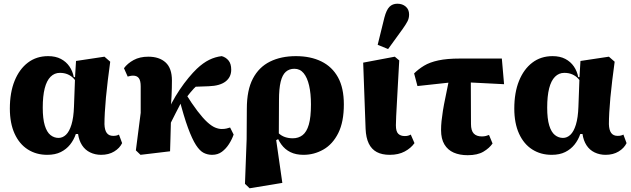

<svg xmlns="http://www.w3.org/2000/svg" viewBox="-20 -818 3395 1033"><path d="M234 15Q175 15 129.5 -14Q84 -43 58.5 -99Q33 -155 33 -234Q33 -320 58.5 -383Q84 -446 130 -481Q176 -516 239 -516Q279 -516 307.5 -501Q336 -486 353.5 -460.5Q371 -435 377 -403H410L403 -360Q391 -380 377 -395Q363 -410 344.5 -418Q326 -426 302 -426Q273 -426 252 -405Q231 -384 220.5 -342.5Q210 -301 210 -239Q210 -179 221 -143Q232 -107 251.5 -91.5Q271 -76 295 -76Q317 -76 335 -93Q353 -110 364.5 -147.5Q376 -185 378 -244L384 -407L389 -490L542 -513L573 -486Q566 -434 560 -385.5Q554 -337 550 -293.5Q546 -250 544 -213.5Q542 -177 542 -150Q543 -118 554.5 -102.5Q566 -87 589 -87Q600 -87 607.5 -89Q615 -91 620 -94L637 -48Q624 -21 594.5 -3Q565 15 524 15Q492 15 465 2Q438 -11 421.5 -36.5Q405 -62 400 -97H388Q377 -65 357 -40Q337 -15 307 0Q277 15 234 15Z M736 15 711 -9 737 -211V-353Q737 -384 727 -397.5Q717 -411 696 -411Q687 -411 679 -409Q671 -407 667 -406L647 -451Q666 -477 699 -495Q732 -513 778 -513Q837 -513 871 -482Q905 -451 905 -385Q905 -345 903 -302.5Q901 -260 898 -219L901 -217Q900 -183 899 -145Q898 -107 897 -70.5Q896 -34 895 -4ZM879 -115 838 -193H872L904 -264Q923 -300 946.5 -335Q970 -370 994.5 -399.5Q1019 -429 1039 -448Q1073 -480 1105.5 -496Q1138 -512 1173 -516Q1195 -510 1209.5 -492.5Q1224 -475 1224 -443Q1224 -403 1193.5 -379.5Q1163 -356 1103 -354L994 -350L1086 -398Q1063 -380 1042.5 -361Q1022 -342 1003.5 -319.5Q985 -297 965 -269L953 -263Q939 -236 926 -211Q913 -186 901.5 -162.5Q890 -139 879 -115ZM1121 15Q1097 15 1076 4.5Q1055 -6 1034.5 -37.5Q1014 -69 991.5 -130Q969 -191 943 -292L975 -320Q1013 -259 1042.5 -220.5Q1072 -182 1095 -161Q1118 -140 1137 -132Q1156 -124 1173 -124Q1188 -124 1198.5 -126.5Q1209 -129 1218 -132L1237 -94Q1228 -68 1212 -43Q1196 -18 1174 -1.5Q1152 15 1121 15Z M1298 171 1307 -69 1308 -233Q1308 -333 1340.5 -395Q1373 -457 1432.5 -486.5Q1492 -516 1572 -516Q1651 -516 1709 -487.5Q1767 -459 1798.5 -402Q1830 -345 1830 -256Q1830 -162 1800 -102Q1770 -42 1720 -13.5Q1670 15 1613 15Q1572 15 1542.5 0.5Q1513 -14 1493.5 -41Q1474 -68 1463 -104H1438L1443 -145Q1460 -119 1477 -103Q1494 -87 1513.5 -80.5Q1533 -74 1555 -74Q1586 -74 1608 -91Q1630 -108 1641.5 -147.5Q1653 -187 1653 -256Q1653 -315 1643 -358Q1633 -401 1613.5 -424.5Q1594 -448 1564 -448Q1536 -448 1517.5 -431.5Q1499 -415 1490 -378Q1481 -341 1481 -278L1480 -71L1466 -64L1499 166L1323 195Z M2077 15Q2035 15 2007 0Q1979 -15 1964 -46Q1949 -77 1947 -125L1934 -481L2104 -513L2128 -493Q2124 -424 2121 -367.5Q2118 -311 2115.5 -267Q2113 -223 2111.5 -192Q2110 -161 2110 -144Q2110 -111 2122.5 -98.5Q2135 -86 2158 -86Q2168 -86 2175.5 -88Q2183 -90 2190 -94L2210 -48Q2191 -21 2157.5 -3Q2124 15 2077 15ZM2012 -577 2048 -723Q2059 -765 2075.5 -781.5Q2092 -798 2118 -798Q2145 -798 2163 -782.5Q2181 -767 2181 -740Q2181 -720 2172.5 -703.5Q2164 -687 2147 -663L2068 -554Z M2226 -355 2208 -423Q2231 -446 2261.5 -464.5Q2292 -483 2338.5 -493Q2385 -503 2454 -503H2680L2692 -365L2437 -378ZM2496 17Q2453 17 2421 3Q2389 -11 2371 -41Q2353 -71 2353 -118Q2353 -142 2355.5 -166.5Q2358 -191 2363 -222.5Q2368 -254 2377 -296.5Q2386 -339 2398 -400H2513L2514 -151Q2514 -115 2529 -99.5Q2544 -84 2572 -84Q2585 -84 2594.5 -86.5Q2604 -89 2611 -92L2630 -46Q2613 -21 2581 -2Q2549 17 2496 17Z M2948 15Q2889 15 2843.5 -14Q2798 -43 2772.5 -99Q2747 -155 2747 -234Q2747 -320 2772.5 -383Q2798 -446 2844 -481Q2890 -516 2953 -516Q2993 -516 3021.5 -501Q3050 -486 3067.5 -460.5Q3085 -435 3091 -403H3124L3117 -360Q3105 -380 3091 -395Q3077 -410 3058.5 -418Q3040 -426 3016 -426Q2987 -426 2966 -405Q2945 -384 2934.5 -342.5Q2924 -301 2924 -239Q2924 -179 2935 -143Q2946 -107 2965.5 -91.5Q2985 -76 3009 -76Q3031 -76 3049 -93Q3067 -110 3078.5 -147.5Q3090 -185 3092 -244L3098 -407L3103 -490L3256 -513L3287 -486Q3280 -434 3274 -385.5Q3268 -337 3264 -293.5Q3260 -250 3258 -213.5Q3256 -177 3256 -150Q3257 -118 3268.5 -102.5Q3280 -87 3303 -87Q3314 -87 3321.5 -89Q3329 -91 3334 -94L3351 -48Q3338 -21 3308.5 -3Q3279 15 3238 15Q3206 15 3179 2Q3152 -11 3135.5 -36.5Q3119 -62 3114 -97H3102Q3091 -65 3071 -40Q3051 -15 3021 0Q2991 15 2948 15Z"/></svg>

Font: Source Serif 4 ExtraBold
Style: Regular
Weight: 800
Designer: Frank Grießhammer
Foundry: Adobe Systems Incorporated
Version: Version 4.004;hotconv 1.0.116;makeotfexe 2.5.65601